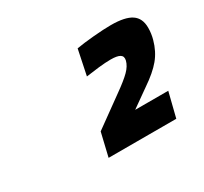

<svg xmlns="http://www.w3.org/2000/svg" viewBox="-80 -910 578 543"><g transform="rotate(-30 209.0 -639.0)"><path d="M155 -554 252 -624Q283 -646 298 -661Q313 -676 317 -692Q320 -705 311 -710.5Q302 -716 281 -716Q264 -716 241.5 -713.5Q219 -711 199 -708L216 -790Q239 -794 273 -797Q307 -800 330 -800Q376 -800 397 -786Q418 -772 418 -741Q418 -722 413 -704Q404 -671 384.5 -647.5Q365 -624 328 -599L270 -558H378L358 -478H137Z"/></g></svg>

Font: Cairo SemiBold
Style: Italic
Weight: 600
Italic angle: -13°
Designer: Mohamed Gaber, Accademia di Belle Arti di Urbino and others
Foundry: Kief Type Foundry, Accademia di Belle Arti di Urbino and others
Version: Version 3.011